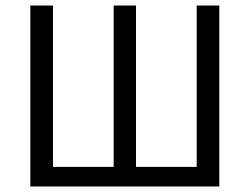

<svg xmlns="http://www.w3.org/2000/svg" viewBox="-20 -676 905 696"><path d="M90 0V-656H172V-71H392V-656H473V-71H693V-656H775V0Z"/></svg>

Font: Giro Regular
Style: Regular
Weight: 400
Designer: Paul D. Hunt
Foundry: Adobe Systems Incorporated
Version: Version 1.000;PS 1.0;hotconv 1.0.88;makeotf.lib2.5.647800